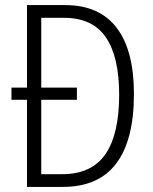

<svg xmlns="http://www.w3.org/2000/svg" viewBox="-20 -734 602 754"><path d="M236 -714Q370 -714 438 -625Q506 -536 506 -365Q506 -184 436.5 -92Q367 0 227 0H86V-342H25V-390H86V-714ZM231 -664H142V-390H282V-342H142V-50H224Q340 -50 394 -128.5Q448 -207 448 -362Q448 -510 396 -587Q344 -664 231 -664Z"/></svg>

Font: Noto Sans Khmer UI Condensed Light
Style: Regular
Weight: 300
Width: 3
Designer: Danh Hong and the Monotype Design Team
Foundry: Monotype Imaging Inc.
Version: Version 2.002; ttfautohint (v1.8.4.7-5d5b)